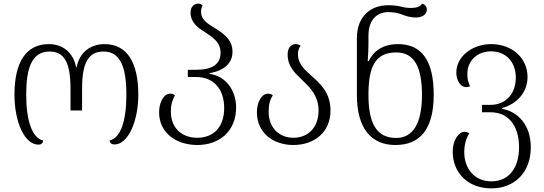

<svg xmlns="http://www.w3.org/2000/svg" viewBox="-20 -791 3011 1062"><path d="M193 9C209 9 218 0 218 -14C159 -28 125 -120 125 -267C125 -406 152 -506 254 -506C336 -506 370 -445 370 -300V-180H434V-300C434 -443 468 -506 553 -506C643 -506 679 -425 679 -267C679 -123 648 -28 586 -14C587 -1 597 8 613 8C689 8 745 -121 745 -267C745 -439 687 -547 558 -547C482 -547 419 -502 404 -419H401C385 -503 325 -547 250 -547C126 -547 60 -450 60 -267C60 -120 114 9 193 9Z M1072 11C1195 11 1286 -67 1286 -196C1286 -296 1224 -372 1139 -382V-386C1219 -401 1266 -440 1266 -505C1266 -577 1208 -611 1158 -642C1122 -664 1092 -686 1092 -725C1092 -737 1095 -750 1100 -762C1095 -767 1086 -771 1076 -771C1050 -771 1034 -749 1034 -723C1034 -666 1073 -639 1114 -613C1156 -585 1200 -558 1200 -499C1200 -438 1156 -405 1066 -405H1019V-365H1066C1160 -365 1220 -300 1220 -194C1220 -83 1157 -29 1071 -29C987 -29 925 -81 925 -175C925 -211 932 -237 948 -264C939 -271 930 -273 922 -273C885 -273 860 -224 860 -170C860 -58 952 11 1072 11Z M1603 11C1718 11 1808 -59 1808 -179C1808 -282 1749 -330 1699 -375C1661 -409 1628 -440 1628 -490C1628 -510 1633 -526 1643 -538C1637 -543 1627 -547 1614 -547C1588 -547 1571 -523 1571 -490C1571 -422 1613 -385 1655 -345C1698 -303 1742 -260 1742 -179C1742 -87 1685 -29 1603 -29C1527 -29 1466 -81 1466 -173C1466 -210 1472 -237 1489 -264C1480 -271 1471 -273 1463 -273C1426 -273 1401 -224 1401 -170C1401 -58 1489 11 1603 11Z M2167 11C2306 11 2379 -80 2379 -267C2379 -455 2313 -547 2182 -547C2099 -547 2047 -510 2019 -453H2014C2017 -488 2018 -529 2018 -559V-594C2018 -688 2072 -724 2126 -724C2158 -724 2181 -719 2200 -712C2225 -702 2251 -694 2280 -694C2312 -694 2341 -709 2341 -738C2341 -753 2332 -767 2314 -771C2307 -755 2283 -747 2255 -747C2234 -747 2218 -749 2200 -754C2180 -759 2158 -762 2126 -762C2031 -762 1954 -701 1954 -580V-266C1954 -80 2034 11 2167 11ZM2171 -28C2062 -28 2018 -110 2018 -266C2018 -420 2054 -501 2172 -501C2273 -501 2314 -418 2314 -265C2314 -108 2264 -28 2171 -28Z M2698 251C2824 251 2916 165 2916 24C2916 -103 2841 -175 2757 -189V-193C2841 -217 2898 -281 2898 -366C2898 -464 2819 -547 2696 -547C2592 -547 2504 -478 2504 -390C2504 -346 2527 -309 2558 -309C2565 -309 2572 -310 2580 -314C2569 -338 2565 -354 2565 -383C2565 -456 2621 -507 2696 -507C2778 -507 2833 -449 2833 -362C2833 -272 2778 -211 2692 -211H2646V-170H2694C2787 -170 2851 -102 2851 24C2851 135 2797 212 2698 212C2600 212 2548 136 2548 52C2548 11 2557 -25 2576 -54C2567 -59 2558 -62 2550 -62C2517 -62 2484 -15 2484 47C2484 165 2568 251 2698 251Z"/></svg>

Font: Noto Serif Georgian Light
Style: Regular
Weight: 300
Designer: Monotype Design Team, Akaki Razmadze
Foundry: Google LLC
Version: Version 2.003